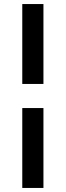

<svg xmlns="http://www.w3.org/2000/svg" viewBox="-20 -740 324 948"><path d="M90 -325.5V-720H194.5V-325.5ZM90 188V-206.5H194.5V188Z"/></svg>

Font: Manrope ExtraLight SemiBold
Style: Regular
Weight: 600
Version: Version 4.504